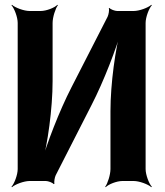

<svg xmlns="http://www.w3.org/2000/svg" viewBox="-20 -757 691 803"><path d="M430 -687 279 -392C228 -293 175 -155 152 -72L156 -71C179 -154 200 -302 200 -418V-661C200 -685 212 -722 222 -735L220 -737C209 -725 174 -711 150 -711H104C80 -711 43 -725 30 -737L28 -735C40 -722 54 -685 54 -661V-50C54 -26 40 11 28 24L30 26C43 14 80 0 104 0H172C181 0 201 7 204 13L208 11C205 5 209 -16 213 -24L363 -318C414 -417 467 -555 490 -638L486 -639C463 -556 442 -408 442 -292V-50C442 -26 430 11 420 24L422 26C433 14 468 0 492 0H539C563 0 600 14 613 26L615 24C603 11 589 -26 589 -50V-661C589 -685 603 -722 615 -735L613 -737C600 -725 563 -711 539 -711H470C461 -711 441 -718 438 -724L435 -722C438 -716 434 -695 430 -687Z"/></svg>

Font: Asimov
Style: EdgeNar
Weight: 500
Designer: Google
Version: Version 2.000980: 2014